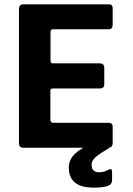

<svg xmlns="http://www.w3.org/2000/svg" viewBox="-20 -687 617 893"><path d="M68.3 -20.3V-644Q68.3 -667 87.7 -667H486.7Q504 -667 504 -649.3V-571.3Q504 -551 485.3 -551H226.7Q215 -550.3 215 -539.7V-404.3Q215.3 -392.3 226 -392.3H444.7Q464.3 -392.3 465 -372V-295Q465 -276.3 446.7 -275.7H225Q214.3 -275.7 214.3 -264.7V-130.3Q214.3 -116 226.3 -116H484.7Q504 -116 504 -97.7V-21.3Q504 -0.7 484 0H87.7Q68.3 0 68.3 -20.3ZM417 185.7Q357.3 185.7 328.7 162.2Q300 138.7 300 92Q300 55.3 329.7 27.3Q353.7 5.3 391 -12.3Q408 -22.3 429.3 -16.3L477 -5Q495.7 -1 477 8.3Q451.7 22.7 434 36Q406 57 406 77.7Q406 99 416 106.7Q426 114.3 440.3 114.3Q458.7 114.3 474.3 107.3Q477.7 105.3 481.7 103.7Q501 92.7 501.3 111.7V150.7Q501.3 171.7 478.3 178.7Q473.7 180 469 181.3Q450.3 185.7 417 185.7Z"/></svg>

Font: Vivano Light
Style: Regular
Weight: 300
Designer: Joe Prince, Josias Burgherr
Version: Version 2.064;September 19, 2022;FontCreator 14.0.0.2877 64-